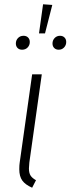

<svg xmlns="http://www.w3.org/2000/svg" viewBox="-20 -869 329 896"><path d="M117 -111Q115 -89 115 -83Q115 -62 122.5 -50Q130 -38 148 -28L130 7Q98 -7 84 -26.5Q70 -46 70 -79Q70 -99 72 -111L130 -522H175ZM181 -849 224 -846 190 -713H162ZM119 -673Q119 -658 109 -647.5Q99 -637 83 -637Q70 -637 62 -645Q54 -653 54 -666Q54 -681 64 -691.5Q74 -702 90 -702Q103 -702 111 -694Q119 -686 119 -673ZM289 -673Q289 -658 279 -647.5Q269 -637 254 -637Q241 -637 233 -645Q225 -653 225 -666Q225 -681 235 -691.5Q245 -702 260 -702Q273 -702 281 -694Q289 -686 289 -673Z"/></svg>

Font: Fira Sans Condensed ExtraLight
Style: Italic
Weight: 275
Width: 3
Italic angle: -8°
Designer: Carrois Corporate & Edenspiekermann AG
Foundry: Carrois Corporate GbR & Edenspiekermann AG
Version: Version 4.203